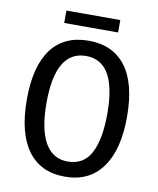

<svg xmlns="http://www.w3.org/2000/svg" viewBox="-89 -865 777 944"><g transform="rotate(10 300.0 -393.0)"><path d="M549.8 -332.5Q549.8 -168 485.1 -79.1Q420.4 9.8 299.3 9.8Q177.7 9.8 113.8 -77.6Q49.8 -165 49.8 -332.5Q49.8 -497.1 113.3 -583Q176.8 -668.9 300.3 -668.9Q420.9 -668.9 485.4 -584.2Q549.8 -499.5 549.8 -332.5ZM451.7 -332.5Q451.7 -592.8 300.3 -592.8Q147.9 -592.8 147.9 -332.5Q147.9 -200.7 186.5 -133.3Q225.1 -65.9 299.8 -65.9Q379.4 -65.9 415.5 -134.3Q451.7 -202.6 451.7 -332.5ZM434.6 -733.9H165.5V-795.9H434.6Z"/></g></svg>

Font: Liberation Mono
Style: Regular
Weight: 400
Monospace: yes
Designer: Steve Matteson
Foundry: Ascender Corporation
Version: Version 2.1.5